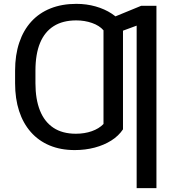

<svg xmlns="http://www.w3.org/2000/svg" viewBox="-20 -757 905 981"><path d="M608.4 -374.5V-96.2Q586.4 -63 549.1 -39.3Q511.7 -15.6 463.9 -2.9Q416 9.8 361.8 9.8Q290 9.8 233.4 -13.9Q176.8 -37.6 137.5 -82.3Q98.1 -127 77.6 -189.9Q57.1 -252.9 57.1 -331.5V-391.1L161.1 -393.1V-331.5Q161.1 -250 184.1 -192.4Q207 -134.8 252.9 -104.2Q298.8 -73.7 367.7 -73.7Q412.1 -73.7 449 -86.7Q485.8 -99.6 508.8 -123.5V-374.5ZM608.4 -631.3V-358.9H508.8V-602.1Q487.8 -626.5 450.2 -639.6Q412.6 -652.8 369.6 -652.8Q300.8 -652.8 254.4 -623.5Q208 -594.2 184.6 -537.4Q161.1 -480.5 161.1 -396V-339.8H57.1V-396Q57.1 -476.1 78.4 -539.3Q99.6 -602.5 139.9 -646.7Q180.2 -690.9 238.3 -714.1Q296.4 -737.3 370.1 -737.3Q421.9 -737.3 468.5 -724.1Q515.1 -710.9 551.3 -687Q587.4 -663.1 608.4 -631.3ZM779.3 -727.5V204.1H678.2V-626L561.5 -583V-669.9L701.7 -727.5Z"/></svg>

Font: Inter 17pt
Style: Regular
Weight: 400
Version: Version 4.001;git-66647c0bb